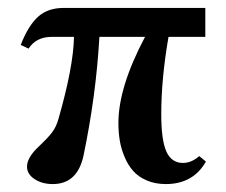

<svg xmlns="http://www.w3.org/2000/svg" viewBox="-20 -448 565 479"><path d="M111.8 11.2Q85 11.2 66.2 -1.2Q47.4 -13.7 47.4 -32.2Q47.4 -54.7 75.7 -81.5Q99.1 -103.5 109.9 -117.7Q120.6 -131.8 126 -151.9Q163.1 -281.2 164.6 -356H108.9Q70.3 -356 51.3 -326.7L31.7 -335.9Q50.3 -383.8 74.7 -406Q99.1 -428.2 138.7 -428.2H492.2V-356H400.4Q382.3 -252 382.3 -163.1Q382.3 -98.6 395 -70.1Q407.7 -41.5 436.5 -41.5Q457.5 -41.5 477.1 -58.6L493.7 -44.9Q461.9 11.2 393.6 11.2Q367.2 11.2 346.2 2.2Q325.2 -6.8 312.3 -21.5Q299.3 -36.1 290.8 -56.4Q282.2 -76.7 278.8 -97.4Q275.4 -118.2 275.4 -141.1Q275.4 -230.5 341.8 -356H228Q219.7 -210 188.5 -60.5Q173.3 11.2 111.8 11.2Z"/></svg>

Font: Elstob 14pt SemiBold
Style: Regular
Weight: 600
Designer: Peter S. Baker
Version: Version 1.015